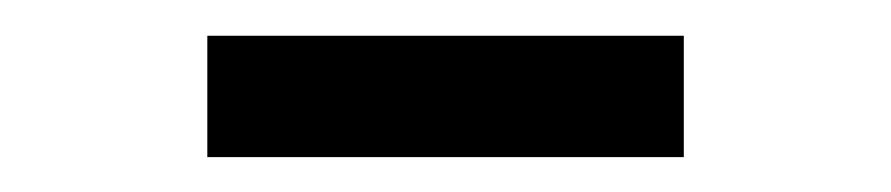

<svg xmlns="http://www.w3.org/2000/svg" viewBox="-20 -742 506 109"><path d="M368.2 -721.7V-652.8H97.7V-721.7Z"/></svg>

Font: Inter 17pt
Style: Regular
Weight: 400
Version: Version 4.001;git-66647c0bb